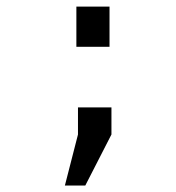

<svg xmlns="http://www.w3.org/2000/svg" viewBox="-20 -451 540 588"><path d="M218.8 -122.1H321.3V-39.1L241.2 117.2H178.7L218.8 -39.1ZM213.9 -430.7H315.4V-307.6H213.9Z"/></svg>

Font: BabelStone Xiangqi Colour
Style: Regular
Weight: 400
Designer: Andrew West
Foundry: BabelStone
Version: Version 11.001 November 01, 2021